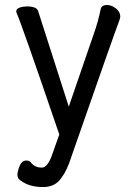

<svg xmlns="http://www.w3.org/2000/svg" viewBox="-20 -737 540 781"><path d="M154.8 23.9Q92.8 23.9 56.2 -8.8Q50.8 -18.1 50.8 -24.9Q50.8 -40 59.8 -62Q68.8 -84 86.9 -84Q102.1 -84 107.9 -73.2Q124 -55.2 149.9 -55.2Q174.8 -55.2 193.8 -112.8L221.2 -189.9Q65.9 -645 46.9 -686L45.9 -689.9Q45.9 -701.2 60.1 -706.1Q74.2 -710.9 89.8 -710.9Q127.9 -710.9 134.8 -692.9L259.8 -303.2L360.8 -597.2Q378.9 -647 390.1 -702.1Q395 -716.8 415 -716.8Q433.1 -716.8 451.2 -702.9Q469.2 -689 469.2 -669.9Q469.2 -664.1 465.8 -654.8Q442.9 -595.2 261.2 -73.2Q243.2 -25.9 219.5 -1Q195.8 23.9 154.8 23.9Z"/></svg>

Font: LXGW WenKai Mono GB Screen
Style: Regular
Weight: 400
Monospace: yes
Designer: LXGW / Fontworks Inc.
Foundry: LXGW / Fontworks Inc.
Version: Version 1.510;January 18,2025